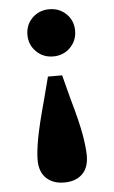

<svg xmlns="http://www.w3.org/2000/svg" viewBox="-51 -544 446 754"><g transform="rotate(-5 172.0 -167.5)"><path d="M172 -509Q212 -509 239 -482.5Q266 -456 266 -416Q266 -377 239 -350Q212 -323 172 -323Q132 -323 105 -350Q78 -377 78 -416Q78 -456 105 -482.5Q132 -509 172 -509ZM172 174Q128 174 101.5 149Q75 124 75 77Q75 45 84.5 -7Q94 -59 119 -150L144 -246H200L225 -150Q251 -59 260 -7Q269 45 269 77Q269 124 243 149Q217 174 172 174Z"/></g></svg>

Font: Source Serif 4 SmText
Style: Bold
Weight: 700
Designer: Frank Grießhammer
Foundry: Adobe
Version: Version 4.005;hotconv 1.1.0;makeotfexe 2.6.0